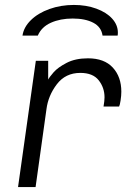

<svg xmlns="http://www.w3.org/2000/svg" viewBox="-20 -757 524 777"><path d="M471 -386Q471 -370 468 -350.5Q465 -331 462 -326H399Q403 -349 403 -363Q403 -402 379.5 -432Q356 -462 305 -462Q245 -462 210 -416Q175 -370 168 -315L124 0H53L125 -511H175V-435Q180 -445 197 -464.5Q214 -484 249.5 -502.5Q285 -521 336 -521Q402 -521 436.5 -483.5Q471 -446 471 -386ZM457 -625Q457 -617 456 -613H395Q390 -648 357.5 -665Q325 -682 274 -682Q224 -682 186 -665Q148 -648 133 -613H71Q76 -647 105 -675.5Q134 -704 180 -720.5Q226 -737 279 -737Q329 -737 370 -722Q411 -707 434 -681.5Q457 -656 457 -625Z"/></svg>

Font: Chivo Light Italic
Style: Regular
Weight: 300
Italic angle: -8.05°
Designer: Hector Gatti
Foundry: Omnibus-Type
Version: Version 1.007